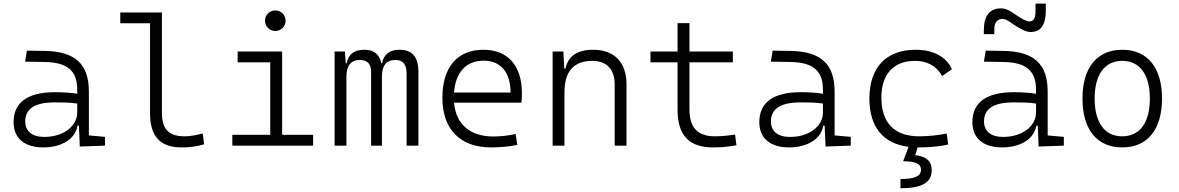

<svg xmlns="http://www.w3.org/2000/svg" viewBox="-20 -801 6485 1056"><path d="M418.9 4.9 557.6 0V-48.3L468.8 -56.2V-297.4C468.8 -448.7 393.6 -518.6 224.6 -521L127.9 -522.5L118.2 -461.9L228 -460C350.1 -457.5 404.8 -412.6 404.8 -307.1V-285.2C371.1 -291 328.1 -293.9 281.7 -293.9C132.3 -293.9 54.7 -237.8 54.7 -129.4C54.7 -41 114.3 9.8 218.3 9.8C319.3 9.8 394.5 -37.1 406.2 -109.4H414.1ZM404.8 -231.4V-182.6C404.8 -108.9 331.5 -47.9 223.6 -47.9C156.7 -47.9 118.7 -78.6 118.7 -133.3C118.7 -203.1 172.4 -237.8 279.8 -237.8C320.3 -237.8 366.7 -237.8 404.8 -231.4Z M979 9.8C1023.4 9.8 1060.1 4.9 1102.5 -7.3L1095.2 -66.9C1053.7 -56.2 1023.4 -51.3 995.1 -51.3C905.8 -51.3 870.6 -92.8 870.6 -180.7V-732.4H641.6V-672.9H805.2V-179.2C805.2 -50.8 860.8 9.8 979 9.8Z M1257.8 0H1702.1V-59.6H1531.7V-517.6H1287.1V-458H1466.3V-59.6H1257.8ZM1494.1 -630.4C1525.4 -630.4 1550.8 -655.8 1550.8 -687C1550.8 -718.3 1525.4 -743.7 1494.1 -743.7C1462.9 -743.7 1437.5 -718.3 1437.5 -687C1437.5 -655.8 1462.9 -630.4 1494.1 -630.4Z M2216.3 0H2281.2V-405.3C2281.2 -488.3 2247.6 -527.3 2176.8 -527.3C2121.1 -527.3 2089.4 -499.5 2081.5 -453.1H2077.1C2067.4 -502.9 2035.6 -527.3 1984.9 -527.3C1928.2 -527.3 1896 -502.9 1886.7 -453.1H1881.8L1877 -517.6H1820.3V0H1885.3V-378.9C1885.3 -440.4 1910.2 -471.2 1959.5 -471.2C2000.5 -471.2 2021 -449.2 2021 -405.3V0H2080.6V-378.9C2080.6 -440.4 2105 -471.2 2155.3 -471.2C2196.8 -471.2 2216.3 -446.8 2216.3 -395.5Z M2682.1 9.8C2728.5 9.8 2779.8 5.4 2825.2 -3.9L2815.9 -64C2776.4 -55.2 2732.4 -50.3 2693.8 -50.3C2564.9 -50.3 2487.8 -117.2 2477.1 -236.3H2847.7C2849.6 -250 2850.6 -268.1 2850.6 -287.1C2850.6 -440.4 2772.9 -527.3 2639.2 -527.3C2495.6 -527.3 2413.1 -431.2 2413.1 -263.7C2413.1 -89.4 2510.7 9.8 2682.1 9.8ZM2477.1 -292C2485.4 -403.3 2543.9 -467.3 2640.1 -467.3C2733.9 -467.3 2788.1 -403.8 2788.1 -292Z M3360.8 0H3425.8V-336.9C3425.8 -458 3358.9 -527.3 3242.7 -527.3C3154.8 -527.3 3105 -493.2 3090.3 -423.8H3083.5L3078.6 -517.6H3019.5V0H3084.5V-292.5C3084.5 -409.2 3136.2 -466.3 3237.3 -466.3C3314.9 -466.3 3360.8 -420.4 3360.8 -338.4Z M3902.3 9.8C3948.2 9.8 3986.8 5.9 4030.3 -2L4022.9 -61C3983.9 -55.2 3949.7 -51.3 3912.1 -51.3C3816.4 -51.3 3772 -99.1 3772 -200.2V-458H4010.7V-517.6H3772V-673.8H3706.5V-517.6H3557.6V-458H3706.5V-198.7C3706.5 -57.1 3769 9.8 3902.3 9.8Z M4520.5 4.9 4659.2 0V-48.3L4570.3 -56.2V-297.4C4570.3 -448.7 4495.1 -518.6 4326.2 -521L4229.5 -522.5L4219.7 -461.9L4329.6 -460C4451.7 -457.5 4506.3 -412.6 4506.3 -307.1V-285.2C4472.7 -291 4429.7 -293.9 4383.3 -293.9C4233.9 -293.9 4156.2 -237.8 4156.2 -129.4C4156.2 -41 4215.8 9.8 4319.8 9.8C4420.9 9.8 4496.1 -37.1 4507.8 -109.4H4515.6ZM4506.3 -231.4V-182.6C4506.3 -108.9 4433.1 -47.9 4325.2 -47.9C4258.3 -47.9 4220.2 -78.6 4220.2 -133.3C4220.2 -203.1 4273.9 -237.8 4381.3 -237.8C4421.9 -237.8 4468.3 -237.8 4506.3 -231.4Z M5030.3 9.8C5084 9.8 5141.6 6.3 5194.8 -6.3L5187 -66.4C5138.2 -57.1 5086.9 -51.3 5035.6 -51.3C4899.9 -51.3 4827.6 -124.5 4827.6 -264.6C4827.6 -393.6 4896 -466.3 5012.7 -466.3C5074.2 -466.3 5128.4 -442.4 5161.6 -382.8L5215.3 -419.9C5186 -488.3 5113.3 -527.3 5016.6 -527.3C4853 -527.3 4761.7 -428.7 4761.7 -259.8C4761.7 -102.5 4836.4 -11.2 4977.1 6.3L4947.3 85.9C5015.6 85.9 5045.4 100.1 5045.4 132.3C5045.4 168 5010.7 183.6 4932.6 183.6V234.4C5051.3 234.4 5104.5 203.1 5104.5 133.8C5104.5 87.9 5076.7 59.1 5013.7 52.2L5026.9 9.8C5027.8 9.8 5029.3 9.8 5030.3 9.8Z M5692.4 4.9 5831.1 0V-48.3L5742.2 -56.2V-297.4C5742.2 -448.7 5667 -518.6 5498 -521L5401.4 -522.5L5391.6 -461.9L5501.5 -460C5623.5 -457.5 5678.2 -412.6 5678.2 -307.1V-285.2C5644.5 -291 5601.6 -293.9 5555.2 -293.9C5405.8 -293.9 5328.1 -237.8 5328.1 -129.4C5328.1 -41 5387.7 9.8 5491.7 9.8C5592.8 9.8 5668 -37.1 5679.7 -109.4H5687.5ZM5678.2 -231.4V-182.6C5678.2 -108.9 5605 -47.9 5497.1 -47.9C5430.2 -47.9 5392.1 -78.6 5392.1 -133.3C5392.1 -203.1 5445.8 -237.8 5553.2 -237.8C5593.8 -237.8 5640.1 -237.8 5678.2 -231.4ZM5391.1 -613.3H5448.7V-637.7C5448.7 -677.2 5463.9 -696.8 5494.6 -696.8C5515.6 -696.8 5538.1 -676.8 5560.1 -662.6C5594.7 -640.6 5624 -625 5647.9 -625C5704.1 -625 5731.9 -664.1 5731.9 -742.2V-781.2H5675.3V-737.3C5675.3 -701.2 5664.1 -683.1 5642.1 -683.1C5626 -683.1 5601.1 -696.3 5565.9 -720.2C5539.1 -739.3 5514.6 -754.9 5485.8 -754.9C5422.4 -754.9 5391.1 -714.4 5391.1 -632.8Z M6152.3 9.8C6290.5 9.8 6371.1 -87.9 6371.1 -258.8C6371.1 -429.7 6290.5 -527.3 6152.3 -527.3C6014.2 -527.3 5933.6 -429.7 5933.6 -258.8C5933.6 -87.9 6014.2 9.8 6152.3 9.8ZM6152.3 -51.3C6055.7 -51.3 6000.5 -126.5 6000.5 -258.8C6000.5 -391.1 6055.7 -466.3 6152.3 -466.3C6249 -466.3 6304.2 -391.1 6304.2 -258.8C6304.2 -126.5 6249 -51.3 6152.3 -51.3Z"/></svg>

Font: Cascadia Code PL Light
Style: Regular
Weight: 300
Monospace: yes
Designer: Aaron Bell
Foundry: Saja Typeworks
Version: Version 2404.023